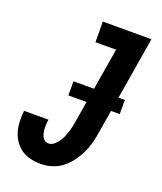

<svg xmlns="http://www.w3.org/2000/svg" viewBox="-138 -824 775 920"><g transform="rotate(20 250.0 -363.5)"><path d="M180 8Q153 8 127 2Q101 -4 80.5 -18Q60 -32 45.5 -53Q31 -74 24 -98.5Q17 -123 16 -150Q15 -177 18 -204H142Q141 -193 140 -182Q139 -171 139.5 -160Q140 -149 142 -138.5Q144 -128 148.5 -118.5Q153 -109 161.5 -103Q170 -97 181 -97Q196 -97 209 -108Q222 -119 231 -132.5Q240 -146 246 -161Q252 -176 256.5 -191Q261 -206 264 -221Q267 -236 269 -251L332 -630H227L226 -735H474L391 -234Q387 -206 380 -178Q373 -150 360.5 -123.5Q348 -97 330 -72Q312 -47 288.5 -28.5Q265 -10 236.5 -1Q208 8 180 8ZM192 -346V-418H454V-346Z"/></g></svg>

Font: Iosevka SS18 Extrabold
Style: Italic
Weight: 800
Italic angle: -9°
Monospace: yes
Designer: Belleve Invis
Foundry: Belleve Invis
Version: Version 25.1.1; ttfautohint (v1.8.4)